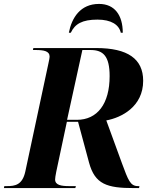

<svg xmlns="http://www.w3.org/2000/svg" viewBox="-48 -959 791 979"><path d="M303 -792H313C334 -837 371 -859 449 -859C519 -859 559 -833 568 -792H578C578 -881 537 -939 457 -939C362 -939 318 -869 303 -792ZM-28 0H336L339 -10H306C264 -10 233 -15 233 -44C233 -51 235 -64 239 -84L293 -338H350L406 -130C436 -19 498 0 634 0H661L663 -10H656C616 -10 606 -40 574 -126L494 -345C571 -359 682 -415 682 -547C682 -659 603 -714 443 -714H122L120 -704H133C175 -704 205 -699 205 -670C205 -665 203 -654 199 -636L81 -84C66 -16 29 -10 -13 -10H-26ZM344 -348H294L372 -704H414C478 -704 511 -673 511 -571C511 -429 448 -348 344 -348Z"/></svg>

Font: Noto Serif Display
Style: Bold Italic
Weight: 700
Italic angle: -12°
Designer: Monotype Design Team
Foundry: Monotype Imaging Inc.
Version: Version 2.009